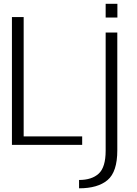

<svg xmlns="http://www.w3.org/2000/svg" viewBox="-20 -765 724 1014"><path d="M43 0H414V-44.5H105V-675H43ZM397.5 229.5Q496.5 229.5 548 186Q599.5 142.5 599.5 29V-593H538V31Q538 118 501.5 151.8Q465 185.5 397.5 185.5ZM538 -745V-672.5H600V-745Z"/></svg>

Font: Anybody UltraCondensed Thin Light
Style: Regular
Weight: 300
Version: Version 1.111